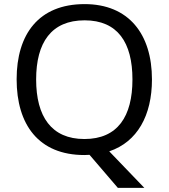

<svg xmlns="http://www.w3.org/2000/svg" viewBox="-20 -745 821 935"><path d="M720 -358C720 -580 606 -725 392 -725C168 -725 61 -578 61 -359C61 -138 168 10 391 10C399 10 408 9 416 9L554 170H683L512 -8C649 -54 720 -183 720 -358ZM156 -358C156 -538 230 -646 392 -646C553 -646 625 -538 625 -358C625 -178 553 -68 391 -68C230 -68 156 -178 156 -358Z"/></svg>

Font: Noto Sans Runic
Style: Regular
Weight: 400
Designer: Monotype Design Team
Foundry: Monotype Imaging Inc.
Version: Version 2.002